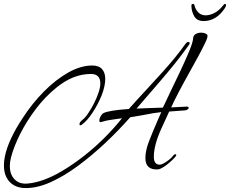

<svg xmlns="http://www.w3.org/2000/svg" viewBox="-96 -806 1169 976"><path d="M36 150Q-17 150 -46.5 119Q-76 88 -76 35Q-76 22 -74.5 10Q-73 -2 -71 -12Q-53 -97 20 -207Q68 -281 127.5 -341Q187 -401 250.5 -437Q314 -473 373 -473Q407 -473 423 -454.5Q439 -436 439 -405Q439 -369 421 -322Q402 -275 374.5 -233.5Q347 -192 321 -173Q317 -169 312 -169Q308 -169 308 -174Q308 -185 322 -196Q335 -205 350.5 -227.5Q366 -250 380.5 -278Q395 -306 404.5 -334Q414 -362 414 -382Q414 -430 366 -430Q275 -430 190 -360Q133 -314 86.5 -252.5Q40 -191 7.5 -127Q-25 -63 -40 -6Q-46 16 -46 38Q-46 81 -21.5 106Q3 131 45 127Q122 120 215 66Q276 30 333 -15Q390 -60 439 -109.5Q488 -159 524 -205L476 -198Q454 -195 439.5 -191.5Q425 -188 420 -186Q418 -185 415 -185Q409 -185 409 -194Q409 -203 415.5 -215Q422 -227 430 -231Q457 -245 559 -252Q603 -302 650 -352Q700 -406 734 -444Q768 -482 794.5 -514.5Q821 -547 846 -582Q854 -593 862 -593Q868 -593 868 -587Q868 -581 864 -577Q830 -529 793 -483Q756 -437 711.5 -385.5Q667 -334 611 -269L598 -254L644 -256L732 -259Q731 -257 741 -277.5Q751 -298 771 -341Q799 -399 820.5 -444.5Q842 -490 856 -523Q885 -588 886 -613Q887 -626 899 -633Q911 -640 926 -640Q937 -640 946.5 -636.5Q956 -633 958 -628Q963 -619 943 -580Q930 -553 911 -518Q892 -483 868 -440Q835 -381 811.5 -336Q788 -291 774 -260L851 -264H854Q863 -264 863 -258Q863 -254 858 -250Q853 -246 845 -245L764 -239Q763 -237 753 -215Q743 -193 724 -152Q686 -68 686 -9Q686 31 716 31Q724 31 737.5 23.5Q751 16 763.5 6Q776 -4 782 -12Q789 -22 796 -22Q800 -22 800 -18Q800 -13 792 -5Q782 6 766 20Q750 34 734 44Q718 54 707 55Q643 59 643 -3Q643 -40 661.5 -88Q680 -136 708 -200L724 -236Q690 -233 631 -221Q610 -217 593.5 -214.5Q577 -212 566 -210Q507 -143 439 -79Q371 -15 300.5 37Q230 89 162.5 119.5Q95 150 36 150ZM939 -699Q905 -699 891 -724Q877 -749 877 -778Q877 -786 885 -786Q892 -786 893 -778Q897 -759 911 -744Q925 -729 947 -728Q971 -728 994 -740Q1017 -752 1037 -777Q1043 -786 1048 -786Q1053 -786 1053 -780Q1053 -774 1048 -766Q1026 -732 998.5 -715.5Q971 -699 939 -699Z"/></svg>

Font: Allison
Style: Regular
Weight: 400
Designer: Robert E. Leuschke
Foundry: Robert E. Leuschke
Version: Version 1.010; ttfautohint (v1.8.3)